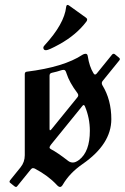

<svg xmlns="http://www.w3.org/2000/svg" viewBox="-20 -738 499 768"><path d="M18.1 0ZM153.3 -547.9Q153.3 -551.3 158.2 -556.6Q237.3 -642.6 244.6 -710Q245.6 -718.3 250.5 -718.3Q253.4 -718.3 257.8 -714.8L323.7 -667.5Q328.6 -664.1 328.6 -659.9Q328.6 -655.8 325.7 -651.9Q285.6 -598.6 217.8 -561Q174.3 -537.1 164.1 -537.1Q153.3 -537.1 153.3 -547.9ZM20.5 -17.1 62 -68.4Q79.1 -89.4 79.1 -117.2V-441.4Q79.1 -450.2 86.9 -451.2Q235.8 -469.7 310.1 -519Q315.9 -522.9 322.8 -522.9Q329.6 -522.9 331.1 -513.2Q337.4 -471.7 354 -444.8Q356.9 -439.9 360.4 -439.9Q363.8 -439.9 367.2 -444.3L428.2 -519.5Q431.2 -522.9 434.1 -522.9Q437 -522.9 439.5 -521L456.1 -507.3Q459.5 -504.4 459.5 -501.7Q459.5 -499 457 -496.1L390.1 -413.6Q387.2 -409.7 387.2 -405.5Q387.2 -401.4 389.6 -397Q425.3 -338.9 425.3 -261.2Q425.3 -161.6 310.5 -82Q258.3 -45.9 231.4 0.5Q226.1 9.8 220.2 9.8Q214.4 9.8 207 1.5Q172.4 -35.6 119.6 -63.5Q115.7 -65.4 111.6 -65.4Q107.4 -65.4 103 -60.1L49.3 6.3Q46.9 9.8 44.2 9.8Q41.5 9.8 38.1 7.3L21.5 -5.9Q18.1 -8.3 18.1 -11Q18.1 -13.7 20.5 -17.1ZM184.1 -141.1Q210.4 -127.4 252.9 -94.2Q261.2 -87.9 271.7 -87.9Q282.2 -87.9 295.9 -98.1Q339.4 -130.9 339.4 -214.8Q339.4 -265.6 319.8 -312.5Q317.4 -317.9 314.9 -317.9Q312.5 -317.9 310.1 -314.9L184.1 -159.7Q178.2 -152.3 178.2 -148.2Q178.2 -144 184.1 -141.1ZM178.2 -222.7Q178.2 -216.8 180.4 -216.8Q182.6 -216.8 186.5 -221.7L289.1 -348.1Q293 -352.5 293 -356.9Q293 -361.3 289.6 -365.7Q257.3 -408.7 246.1 -444.3Q242.2 -458.5 235.4 -458.5Q228.5 -458.5 222.2 -456.1Q210 -451.7 187.5 -446.8Q178.2 -444.8 178.2 -435.5Z"/></svg>

Font: UnifrakturMaguntia
Style: Book
Weight: 400
Designer: j. 'mach' wust, Gerrit Ansmann, Georg Duffner, based on a font by Peter Wiegel, original typeface by Carl Albert Fahrenw
Version: Version 2017-03-19